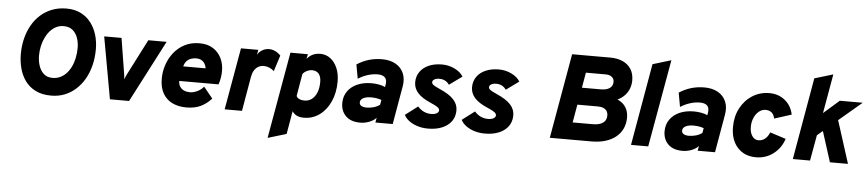

<svg xmlns="http://www.w3.org/2000/svg" viewBox="-49 -1048 7130 1578"><g transform="rotate(5 3516.5 -259.5)"><path d="M383 12Q307 12 253.8 -14.8Q200.5 -41.5 167.8 -86.8Q135 -132 120 -189.2Q105 -246.5 105 -307Q105 -374 120 -434.8Q135 -495.5 163.8 -546.2Q192.5 -597 234.2 -634Q276 -671 329.5 -691.5Q383 -712 447 -712Q515.5 -712 566.2 -686.2Q617 -660.5 650.2 -616.2Q683.5 -572 699.8 -516.2Q716 -460.5 716 -400Q716 -329.5 700.5 -267Q685 -204.5 655.8 -153.5Q626.5 -102.5 585.2 -65.2Q544 -28 493 -8Q442 12 383 12ZM382 -134Q414 -134 442 -146.5Q470 -159 492.8 -182.5Q515.5 -206 532 -239Q548.5 -272 557.2 -312.5Q566 -353 566 -400Q566 -439.5 553.2 -477.8Q540.5 -516 512 -541Q483.5 -566 436 -566Q403 -566 375 -552Q347 -538 324.8 -513Q302.5 -488 287 -455.2Q271.5 -422.5 263.2 -384.5Q255 -346.5 255 -307Q255 -266 267.2 -226.2Q279.5 -186.5 307.2 -160.2Q335 -134 382 -134Z M867 0 775 -511H918L964 -225Q966.5 -211 967.8 -198.8Q969 -186.5 970 -174Q975 -188 979.8 -198.5Q984.5 -209 990 -220L1139 -511H1290L1025 0Z M1497.5 12Q1432.5 12 1382.8 -11.8Q1333 -35.5 1304.8 -84Q1276.5 -132.5 1276.5 -207Q1276.5 -264 1295 -320Q1313.5 -376 1349.8 -422Q1386 -468 1439 -495.5Q1492 -523 1561.5 -523Q1628 -523 1673.2 -494Q1718.5 -465 1741.5 -417.5Q1764.5 -370 1764.5 -314Q1764.5 -287 1760.2 -258.2Q1756 -229.5 1745.5 -200H1421.5Q1421.5 -171 1434.5 -152.2Q1447.5 -133.5 1468.8 -124.2Q1490 -115 1515.5 -115Q1547 -115 1579 -131Q1611 -147 1629.5 -171L1704.5 -79Q1666.5 -36.5 1617.2 -12.2Q1568 12 1497.5 12ZM1443.5 -322H1628.5Q1625 -345 1614.2 -361.8Q1603.5 -378.5 1586 -387.8Q1568.5 -397 1545.5 -397Q1523 -397 1502.5 -390Q1482 -383 1466.5 -366.5Q1451 -350 1443.5 -322Z M1813.5 0 1903.5 -511H2046.5L2038.5 -469Q2050.5 -493 2077.5 -509Q2104.5 -525 2134.5 -525Q2187 -525 2230.5 -480L2188.5 -348Q2172 -364 2149 -373.5Q2126 -383 2103.5 -383Q2077.5 -383 2057.5 -371.2Q2037.5 -359.5 2024.2 -337.5Q2011 -315.5 2005.5 -284L1956.5 0Z M2185.5 203 2311.5 -511H2455.5L2447.5 -472Q2489.5 -523 2557.5 -523Q2604.5 -523 2640.8 -495.5Q2677 -468 2697.8 -419.8Q2718.5 -371.5 2718.5 -309Q2718.5 -216 2686 -143.5Q2653.5 -71 2596.5 -29.5Q2539.5 12 2466.5 12Q2433 12 2409.5 0.8Q2386 -10.5 2371.5 -33L2338.5 157ZM2459.5 -129Q2495 -129 2521.2 -149.2Q2547.5 -169.5 2562 -206.2Q2576.5 -243 2576.5 -293Q2576.5 -336.5 2557 -359.8Q2537.5 -383 2501.5 -383Q2480.5 -383 2457.5 -371.5Q2434.5 -360 2424.5 -344L2393.5 -162Q2398 -147 2416.5 -138Q2435 -129 2459.5 -129Z M2932 12Q2855 12 2813.5 -29Q2772 -70 2772 -136Q2772 -191 2800.5 -232.2Q2829 -273.5 2880 -296.2Q2931 -319 2999 -319Q3030 -319 3061.8 -313Q3093.5 -307 3110 -297L3113 -312Q3121.5 -354 3103.5 -375Q3085.5 -396 3042 -396Q3003 -396 2962 -383.5Q2921 -371 2881 -346L2860 -462Q2908 -493 2959 -508Q3010 -523 3067 -523Q3133.5 -523 3179.2 -497Q3225 -471 3245.2 -424.2Q3265.5 -377.5 3255 -316L3200 0H3057L3064 -40Q3044.5 -17 3007.8 -2.5Q2971 12 2932 12ZM2974 -116Q3002.5 -116 3031.2 -124Q3060 -132 3083 -149L3090 -189Q3076 -194.5 3053.5 -198.8Q3031 -203 3004 -203Q2976 -203 2956 -196.8Q2936 -190.5 2925.5 -179.2Q2915 -168 2915 -153Q2915 -135 2930.8 -125.5Q2946.5 -116 2974 -116Z M3490 12Q3446 12 3406 -0.2Q3366 -12.5 3336.2 -34.2Q3306.5 -56 3293 -84L3396 -162Q3420 -135 3448 -122.5Q3476 -110 3506 -110Q3535.5 -110 3552.8 -119.8Q3570 -129.5 3570 -146Q3570 -158 3555 -170Q3540 -182 3500 -199Q3422 -232 3388 -270.8Q3354 -309.5 3354 -358Q3354 -407.5 3380 -444.8Q3406 -482 3452.8 -502.5Q3499.5 -523 3562 -523Q3617 -523 3666.2 -499.2Q3715.5 -475.5 3737 -438L3632 -362Q3602.5 -404 3550 -404Q3525.5 -404 3509.2 -394.8Q3493 -385.5 3493 -371Q3493 -359 3505.8 -349Q3518.5 -339 3559 -321Q3640 -286 3676 -246.5Q3712 -207 3712 -158Q3712 -80 3652 -34Q3592 12 3490 12Z M3959 12Q3915 12 3875 -0.2Q3835 -12.5 3805.2 -34.2Q3775.5 -56 3762 -84L3865 -162Q3889 -135 3917 -122.5Q3945 -110 3975 -110Q4004.5 -110 4021.8 -119.8Q4039 -129.5 4039 -146Q4039 -158 4024 -170Q4009 -182 3969 -199Q3891 -232 3857 -270.8Q3823 -309.5 3823 -358Q3823 -407.5 3849 -444.8Q3875 -482 3921.8 -502.5Q3968.5 -523 4031 -523Q4086 -523 4135.2 -499.2Q4184.5 -475.5 4206 -438L4101 -362Q4071.5 -404 4019 -404Q3994.5 -404 3978.2 -394.8Q3962 -385.5 3962 -371Q3962 -359 3974.8 -349Q3987.5 -339 4028 -321Q4109 -286 4145 -246.5Q4181 -207 4181 -158Q4181 -80 4121 -34Q4061 12 3959 12Z M4496 0 4619 -700H4934Q4993.5 -700 5037.5 -680Q5081.5 -660 5105.8 -621.8Q5130 -583.5 5130 -529Q5130 -493 5117.8 -461.2Q5105.5 -429.5 5081.8 -404Q5058 -378.5 5023 -362Q5067.5 -342.5 5090.8 -306.5Q5114 -270.5 5114 -221Q5114 -170 5095 -129.2Q5076 -88.5 5040 -59.5Q5004 -30.5 4953.5 -15.2Q4903 0 4840 0ZM4672 -142H4837Q4874 -142 4899.5 -151.5Q4925 -161 4938 -179Q4951 -197 4951 -223Q4951 -244.5 4941.5 -259.8Q4932 -275 4913 -283Q4894 -291 4866 -291H4698ZM4723 -433H4879Q4910 -433 4932.2 -441.2Q4954.5 -449.5 4966.2 -465.2Q4978 -481 4978 -504Q4978 -520.5 4969.8 -532.8Q4961.5 -545 4946.2 -552Q4931 -559 4910 -559H4745Z M5166 0 5284 -676 5436 -722 5308 0Z M5591 12Q5514 12 5472.5 -29Q5431 -70 5431 -136Q5431 -191 5459.5 -232.2Q5488 -273.5 5539 -296.2Q5590 -319 5658 -319Q5689 -319 5720.8 -313Q5752.5 -307 5769 -297L5772 -312Q5780.5 -354 5762.5 -375Q5744.5 -396 5701 -396Q5662 -396 5621 -383.5Q5580 -371 5540 -346L5519 -462Q5567 -493 5618 -508Q5669 -523 5726 -523Q5792.5 -523 5838.2 -497Q5884 -471 5904.2 -424.2Q5924.5 -377.5 5914 -316L5859 0H5716L5723 -40Q5703.5 -17 5666.8 -2.5Q5630 12 5591 12ZM5633 -116Q5661.5 -116 5690.2 -124Q5719 -132 5742 -149L5749 -189Q5735 -194.5 5712.5 -198.8Q5690 -203 5663 -203Q5635 -203 5615 -196.8Q5595 -190.5 5584.5 -179.2Q5574 -168 5574 -153Q5574 -135 5589.8 -125.5Q5605.5 -116 5633 -116Z M6198 12Q6102 12 6045 -50.8Q5988 -113.5 5988 -220Q5988 -306.5 6024 -375Q6060 -443.5 6122.2 -483.2Q6184.5 -523 6263 -523Q6338 -523 6391.5 -479.5Q6445 -436 6460 -363L6319 -318Q6312.5 -350.5 6293.2 -366.8Q6274 -383 6244 -383Q6213.5 -383 6188.5 -362.8Q6163.5 -342.5 6148.8 -308.5Q6134 -274.5 6134 -233Q6134 -186.5 6154 -157.8Q6174 -129 6206 -129Q6236 -129 6259.8 -148.2Q6283.5 -167.5 6297 -202L6428 -160Q6402 -81.5 6339.8 -34.8Q6277.5 12 6198 12Z M6501 0 6619 -676 6772 -722 6715 -398 6844 -511H7033L6844 -351L6956 0H6807L6727 -251L6681 -212L6643 0Z"/></g></svg>

Font: Overpass Black
Style: Italic
Weight: 900
Italic angle: -10°
Designer: Delve Withrington, Dave Bailey, Thomas Jockin
Foundry: Delve Fonts LLC
Version: Version 4.000